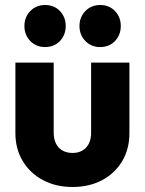

<svg xmlns="http://www.w3.org/2000/svg" viewBox="-20 -736 579 767"><path d="M269.5 11Q203.2 11 151.6 -16.5Q100 -44 70.8 -92.7Q41.5 -141.3 41.5 -204.4V-486H194.5V-206Q194.5 -180.9 203.4 -162.8Q212.4 -144.7 229.4 -134.8Q246.5 -125 269.7 -125Q304 -125 324 -146.5Q344 -168.1 344 -206V-486H497V-204.5Q497 -140.5 468 -92Q439 -43.5 387.8 -16.2Q336.6 11 269.5 11ZM160 -548Q124.5 -548 101 -572.2Q77.5 -596.5 77.5 -632Q77.5 -667.5 101 -691.8Q124.5 -716 160 -716Q196.5 -716 219.5 -691.8Q242.5 -667.5 242.5 -632Q242.5 -596.5 219.5 -572.2Q196.5 -548 160 -548ZM380 -548Q344.5 -548 321 -572.2Q297.5 -596.5 297.5 -632Q297.5 -667.5 321 -691.8Q344.5 -716 380 -716Q416.5 -716 439.5 -691.8Q462.5 -667.5 462.5 -632Q462.5 -596.5 439.5 -572.2Q416.5 -548 380 -548Z"/></svg>

Font: Outfit Thin
Style: Regular
Weight: 100
Designer: Rodrigo Fuenzalida
Foundry: fragTYPE
Version: Version 1.000